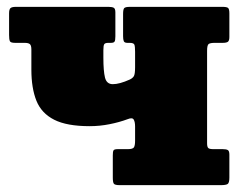

<svg xmlns="http://www.w3.org/2000/svg" viewBox="-20 -540 705 560"><path d="M374 -389Q374 -405 371.8 -410Q369.5 -415 358 -415H351.5Q343 -415 341 -420Q339 -425 339 -434.5V-499Q339 -512.5 342.2 -516.2Q345.5 -520 359 -520H629Q641 -520 645 -517Q649 -514 649 -501V-432Q649 -421.5 644.8 -418.2Q640.5 -415 629.5 -415H606.5Q593.5 -415 588.8 -411.8Q584 -408.5 584 -392V-122Q584 -111.5 587.5 -108.2Q591 -105 602.5 -105H629.5Q639.5 -105 644.2 -102.5Q649 -100 649 -89V-22Q649 -6.5 643.8 -3.2Q638.5 0 624 0H329Q315.5 0 312.2 -4Q309 -8 309 -22V-87Q309 -97.5 311 -101.2Q313 -105 323.5 -105H353Q367.5 -105 370.8 -110.5Q374 -116 374 -130V-171Q374 -184.5 370 -191.2Q366 -198 352.5 -192.5Q328.5 -183.5 299.8 -177.8Q271 -172 241.5 -172Q175 -172 138 -190.8Q101 -209.5 86.2 -246.2Q71.5 -283 71.5 -337V-395.5Q71.5 -407.5 67.2 -411.2Q63 -415 52 -415H24Q11 -415 8.8 -420Q6.5 -425 6.5 -438V-501Q6.5 -513 10.8 -516.5Q15 -520 26.5 -520H296.5Q306.5 -520 311.5 -517.5Q316.5 -515 316.5 -504V-434Q316.5 -422 314 -418.5Q311.5 -415 303.5 -415H296Q286.5 -415 284 -411Q281.5 -407 281.5 -393.5V-372Q281.5 -333 286.2 -313.8Q291 -294.5 309 -294.5Q328.5 -294.5 358.5 -308Q367 -312 370.5 -318Q374 -324 374 -344Z"/></svg>

Font: Besley* Narrow Fatface
Style: Regular
Weight: 900
Width: 4
Designer: Owen Earl
Foundry: indestructible type*
Version: Version 3.000; ttfautohint (v1.8.3)